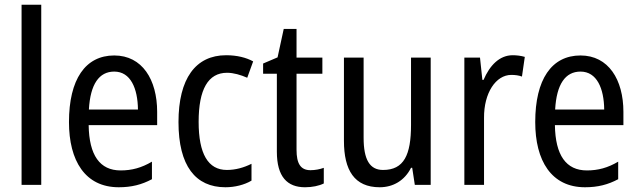

<svg xmlns="http://www.w3.org/2000/svg" viewBox="-20 -780 2693 810"><path d="M154 0V-760H71V0Z M462 -546C340 -546 271 -445 271 -265C271 -102 339 10 481 10C535 10 578 -1 621 -24V-98C577 -72 536 -61 489 -61C401 -61 356 -125 354 -252H643V-308C643 -444 580 -546 462 -546ZM462 -478C531 -478 561 -407 562 -318H355C361 -425 398 -478 462 -478Z M931 10C970 10 1011 0 1041 -18V-89C1009 -73 974 -63 937 -63C858 -63 818 -131 818 -266C818 -403 858 -473 938 -473C965 -473 996 -464 1023 -452L1048 -521C1019 -537 980 -547 934 -547C805 -547 733 -448 733 -265C733 -80 805 10 931 10Z M1290 -62C1248 -62 1231 -90 1231 -148V-469H1340V-537H1231V-658H1177L1151 -538L1090 -512V-469H1148V-140C1148 -34 1192 10 1267 10C1297 10 1326 4 1346 -6V-72C1330 -66 1309 -62 1290 -62Z M1797 -537H1714V-253C1714 -126 1684 -63 1596 -63C1540 -63 1514 -106 1514 -199V-537H1431V-186C1431 -62 1475 10 1582 10C1638 10 1687 -18 1714 -72H1719L1730 0H1797Z M2143 -547C2087 -547 2046 -504 2020 -443H2015L2005 -537H1939V0H2022V-282C2021 -388 2072 -464 2137 -464C2153 -464 2169 -462 2182 -457L2194 -540C2177 -545 2159 -547 2143 -547Z M2429 -546C2307 -546 2238 -445 2238 -265C2238 -102 2306 10 2448 10C2502 10 2545 -1 2588 -24V-98C2544 -72 2503 -61 2456 -61C2368 -61 2323 -125 2321 -252H2610V-308C2610 -444 2547 -546 2429 -546ZM2429 -478C2498 -478 2528 -407 2529 -318H2322C2328 -425 2365 -478 2429 -478Z"/></svg>

Font: Noto Sans Devanagari UI Condensed
Style: Regular
Weight: 400
Width: 3
Designer: Jelle Bosma - Monotype Design Team
Foundry: Monotype Imaging Inc.
Version: Version 2.004